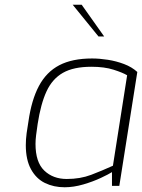

<svg xmlns="http://www.w3.org/2000/svg" viewBox="-20 -785 601 811"><path d="M253 6Q207 6 170 -12Q133 -30 111 -70Q89 -110 89 -172Q89 -196 92.5 -222.5Q96 -249 100 -271Q113 -363 144.5 -422Q176 -481 230.5 -509.5Q285 -538 369 -538Q400 -538 435.5 -532.5Q471 -527 504 -514.5Q537 -502 560 -481L484 0H453V-58Q439 -49 406 -33.5Q373 -18 332 -6Q291 6 253 6ZM262 -29Q319 -29 365 -46.5Q411 -64 457 -85L517 -467Q499 -478 460 -490.5Q421 -503 366 -503Q291 -503 246 -477.5Q201 -452 176.5 -399Q152 -346 139 -261Q135 -234 132.5 -214Q130 -194 130 -177Q130 -100 167 -64.5Q204 -29 262 -29ZM396 -631 287 -765H325L420 -631Z"/></svg>

Font: Exo Thin ExtraLight
Style: Italic
Weight: 250
Italic angle: -9°
Version: Version 2.000